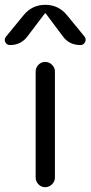

<svg xmlns="http://www.w3.org/2000/svg" viewBox="-51 -777 376 797"><path d="M-9 -590Q-23 -590 -29 -602Q-35 -614 -26 -625L47 -714Q82 -757 137 -757Q192 -757 227 -714L300 -625Q308 -614 302 -602Q296 -590 283 -590Q236 -590 210 -626L139 -721Q138 -722 137 -722L135 -721L63 -626Q36 -590 -9 -590ZM97 -480Q97 -496 108.5 -508Q120 -520 136.5 -520Q153 -520 165 -508Q177 -496 177 -480V-40Q177 -24 165 -12Q153 0 136.5 0Q120 0 108.5 -12Q97 -24 97 -40Z"/></svg>

Font: Rounded Mplus 1c
Style: Regular
Weight: 400
Version: Version 1.059.20150529